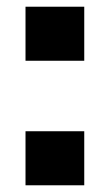

<svg xmlns="http://www.w3.org/2000/svg" viewBox="-20 -552 327 572"><path d="M56 0V-161H231V0ZM56 -371V-532H231V-371Z"/></svg>

Font: Oxanium ExtraBold
Style: Regular
Weight: 800
Designer: Severin Meyer
Version: Version 2.000